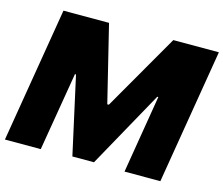

<svg xmlns="http://www.w3.org/2000/svg" viewBox="-102 -863 1164 1000"><g transform="rotate(15 480.0 -363.5)"><path d="M122.2 -727.3H367.9L468.8 -315.3H477.3L714.5 -727.3H960.2L839.5 0H646.3L715.9 -420.5H710.2L480.1 -5.7H363.6L271.3 -423.3H265.6L194.6 0H1.4Z"/></g></svg>

Font: Inter P Black
Style: Italic
Weight: 900
Italic angle: -9.40001°
Designer: Rasmus Andersson
Foundry: rsms
Version: Version 3.018;git-588b23468